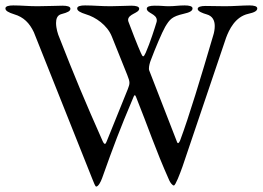

<svg xmlns="http://www.w3.org/2000/svg" viewBox="-20 -673 970 709"><path d="M294 -653C277 -653 265 -650 265 -642C265 -633 276 -627 298 -620C332 -610 376 -581 393 -538L450 -396C455 -383 458 -375 458 -367C458 -361 456 -354 452 -344L374 -151C370 -140 366 -137 359 -152C292 -303 256 -389 195 -545C195 -545 187 -567 187 -588C187 -603 191 -617 207 -621C230 -627 240 -632 240 -641C240 -649 228 -652 211 -652C191 -652 155 -650 118 -650C84 -650 60 -653 29 -653C12 -653 0 -650 0 -642C0 -633 11 -627 33 -620C67 -610 89 -588 105 -554L321 -12C326 1 332 16 335 16C343 16 352 -1 357 -15C399 -133 423 -197 471 -310C476 -323 478 -325 482 -316C529 -199 552 -126 605 -7C609 2 617 12 622 12C628 12 644 -30 654 -58L815 -534C826 -563 848 -611 897 -622C920 -627 930 -633 930 -642C930 -650 918 -653 901 -653C876 -653 844 -650 811 -650C785 -650 765 -651 739 -651C722 -651 710 -648 710 -640C710 -631 729 -624 743 -620C765 -614 773 -597 773 -577C773 -566 771 -553 767 -541C722 -388 678 -242 645 -154C641 -145 637 -141 634 -148L531 -413C530 -415 530 -417 530 -420C530 -429 533 -441 537 -451C553 -494 579 -555 590 -574C607 -602 615 -612 658 -622C681 -627 691 -633 691 -642C691 -650 679 -653 662 -653C638 -653 626 -650 603 -650C584 -650 580 -652 551 -652C534 -652 522 -649 522 -641C522 -624 559 -622 559 -598C559 -596 559 -594 558 -591C553 -574 534 -514 518 -478C514 -469 511 -465 509 -465C506 -465 504 -469 500 -478C491 -497 459 -579 455 -591C454 -594 453 -596 453 -599C453 -622 494 -624 494 -641C494 -649 482 -652 465 -652C445 -652 418 -650 388 -650C352 -650 325 -653 294 -653Z"/></svg>

Font: EB Garamond 12
Style: Regular
Weight: 400
Version: Version 0.016+